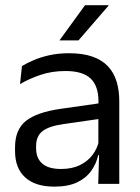

<svg xmlns="http://www.w3.org/2000/svg" viewBox="-20 -703 534 734"><path d="M436 0H355.5L359 -118.5L356 -131V-286.5L356.5 -315Q356.5 -374.5 326.2 -403Q296 -431.5 230.5 -431.5Q178 -431.5 134.2 -416.5Q90.5 -401.5 56.5 -381.5L64 -450.5Q83 -462 109.2 -473.2Q135.5 -484.5 169.2 -492Q203 -499.5 243.5 -499.5Q296 -499.5 332.8 -486.8Q369.5 -474 392.2 -450Q415 -426 425.5 -392Q436 -358 436 -316ZM187.5 10.5Q115 10.5 76.2 -24.8Q37.5 -60 37.5 -125.5V-140Q37.5 -207.5 79.2 -240.8Q121 -274 212 -287L366.5 -309L371 -250L222 -228.5Q166 -220.5 142 -201.2Q118 -182 118 -144.5V-136.5Q118 -98 141.8 -77.5Q165.5 -57 213 -57Q255 -57 285 -71.5Q315 -86 333.5 -110.5Q352 -135 358.5 -165L371 -110H355.5Q348.5 -78 329.2 -50.5Q310 -23 275.5 -6.2Q241 10.5 187.5 10.5ZM208 -549.5 305 -683H395V-681.5L280 -548.5H208Z"/></svg>

Font: Anek Malayalam Medium
Style: Regular
Weight: 400
Version: Version 1.003